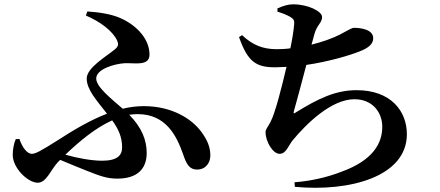

<svg xmlns="http://www.w3.org/2000/svg" viewBox="-20 -818 2040 890"><path d="M70 -174 53 -173C44 -153 39 -124 39 -100C39 -39 109 29 155 29C196 29 216 -33 249 -67L259 -77C305 -57 349 -40 386 -25C442 -3 475 10 524 10C615 10 660 -34 660 -109C660 -169 637 -227 579 -286C592 -288 605 -289 618 -289C751 -289 799 -186 828 -105C844 -57 858 -32 893 -32C936 -32 955 -66 955 -97C955 -134 943 -166 914 -206C868 -269 775 -326 647 -326C614 -326 582 -322 549 -314C495 -361 426 -415 426 -454C426 -498 510 -522 558 -525C604 -527 673 -510 673 -565C673 -634 619 -696 545 -731C499 -753 441 -761 385 -765L378 -746C444 -718 502 -675 523 -630C530 -614 530 -603 511 -588C471 -555 382 -504 382 -454C382 -403 426 -355 476 -291C398 -261 322 -216 251 -170C166 -116 144 -105 127 -105C107 -105 84 -132 70 -174ZM500 -260C529 -220 546 -183 546 -135C546 -98 524 -73 453 -73C405 -73 338 -85 283 -101C350 -165 424 -226 500 -260Z M1266 -764C1292 -756 1309 -749 1325 -740C1341 -730 1346 -725 1343 -700C1341 -676 1335 -637 1326 -594C1305 -591 1283 -590 1262 -590C1199 -590 1151 -609 1102 -655L1088 -646C1129 -529 1169 -506 1256 -506L1308 -508C1288 -422 1256 -294 1234 -253C1219 -224 1211 -220 1211 -205C1211 -163 1244 -105 1276 -105C1307 -105 1317 -144 1337 -168C1401 -245 1516 -358 1623 -358C1707 -358 1752 -297 1752 -230C1752 -155 1710 -75 1563 -22C1494 5 1420 21 1345 27L1347 48C1601 72 1866 1 1866 -196C1866 -303 1792 -400 1633 -400C1534 -400 1454 -360 1353 -298C1341 -289 1339 -292 1343 -305C1353 -342 1380 -439 1400 -517C1508 -533 1602 -562 1645 -579C1690 -596 1710 -615 1710 -641C1710 -683 1648 -689 1621 -689C1611 -689 1595 -679 1556 -658C1523 -641 1476 -624 1424 -611L1438 -662C1450 -704 1473 -712 1473 -739C1473 -766 1407 -798 1339 -798C1315 -798 1293 -791 1266 -779Z"/></svg>

Font: Noto Serif CJK KR
Style: Bold
Weight: 700
Designer: Ryoko NISHIZUKA 西塚涼子 (kana & ideographs); Frank Grießhammer (Latin, Greek & Cyrillic); Wenlong ZHANG 张文龙 (bopomofo); San
Foundry: Adobe
Version: Version 2.001;hotconv 1.1.0;makeotfexe 2.6.0